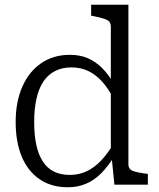

<svg xmlns="http://www.w3.org/2000/svg" viewBox="-20 -778 671 809"><path d="M521 -86Q521 -64 542 -57Q563 -50 598 -46L603 -45V0H462L450 -120L447 -124V-665Q447 -680 439.5 -687.5Q432 -695 415.5 -700Q399 -705 374 -710L364 -712V-758H521ZM275 -547Q317 -547 350.5 -532.5Q384 -518 412 -489.5Q440 -461 463 -419L459 -361Q437 -405 410 -434.5Q383 -464 351.5 -479Q320 -494 281 -494Q242 -494 212.5 -479Q183 -464 163.5 -435.5Q144 -407 134 -363.5Q124 -320 124 -264Q124 -209 133 -167.5Q142 -126 160.5 -97.5Q179 -69 207.5 -55Q236 -41 274 -41Q313 -41 345.5 -56.5Q378 -72 406 -101.5Q434 -131 460 -175L462 -120Q436 -78 407 -48.5Q378 -19 343 -4Q308 11 265 11Q196 11 146.5 -23Q97 -57 71.5 -118.5Q46 -180 46 -264Q46 -348 73.5 -411.5Q101 -475 152.5 -511Q204 -547 275 -547Z"/></svg>

Font: Roboto Serif SemiCondensed Light
Style: Regular
Weight: 300
Width: 4
Designer: Greg Gazdowicz
Foundry: Commercial Type
Version: Version 1.007